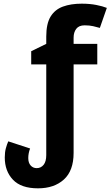

<svg xmlns="http://www.w3.org/2000/svg" viewBox="-20 -785 602 1046"><path d="M187 241Q95 241 50.5 194Q6 147 6 73Q6 44 12 22.5Q18 1 25 -15L144 24Q134 50 134 76Q134 102 147 116.5Q160 131 180 131Q203 131 217.5 113Q232 95 232 60V-434H150V-506L232 -546V-586Q232 -656 255.5 -694.5Q279 -733 322.5 -749Q366 -765 425 -765Q469 -765 504.5 -758Q540 -751 562 -742L524 -633Q507 -638 487 -642.5Q467 -647 441 -647Q410 -647 395.5 -628Q381 -609 381 -580V-546H510V-434H381V48Q381 145 328 193Q275 241 187 241Z"/></svg>

Font: RS Noto Sans
Style: Bold
Weight: 700
Designer: Monotype Design Team
Foundry: Monotype Imaging Inc.
Version: Version 3.10